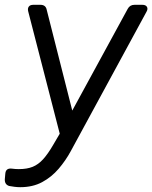

<svg xmlns="http://www.w3.org/2000/svg" viewBox="-61 -557 632 797"><path d="M23 220Q11 220 -0.5 218.5Q-12 217 -23 215Q-42 209 -41 187L-39 164Q-37 140 -12 143Q-5 144 2.5 144.5Q10 145 17 145Q51 145 74.5 135.5Q98 126 118 104Q138 82 160 44L187 -2L56 -510Q53 -522 58.5 -529.5Q64 -537 77 -537H107Q129 -537 133 -516L239 -98L469 -520Q478 -537 497 -537H530Q544 -537 549 -528.5Q554 -520 547 -508L233 70Q212 109 182.5 143.5Q153 178 114 199Q75 220 23 220Z"/></svg>

Font: Pitagon Sans Text
Style: Italic
Weight: 400
Italic angle: -8°
Designer: Travis Tran
Foundry: Pitagon
Version: Version 1.001; ttfautohint (v1.8.4.7-5d5b);gftools[0.9.26]